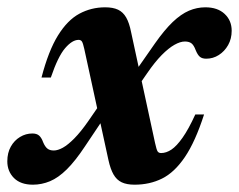

<svg xmlns="http://www.w3.org/2000/svg" viewBox="-61 -492 654 525"><path d="M284.5 -209.5 252.5 -213 171.5 -92Q145 -52 121.8 -29Q98.5 -6 75.8 3.5Q53 13 29 13Q-4.5 13 -22.8 -5.2Q-41 -23.5 -41 -51Q-41 -74 -31.5 -91Q-22 -108 -6.2 -117.5Q9.5 -127 27.5 -127Q39.5 -127 46 -121.2Q52.5 -115.5 57 -103Q62 -91 68.5 -85.8Q75 -80.5 86 -80.5Q97 -80.5 111 -88.2Q125 -96 142.5 -113.8Q160 -131.5 180.5 -161L242.5 -251L276 -249L362.5 -373Q388.5 -410 411.2 -431.8Q434 -453.5 455.8 -462.8Q477.5 -472 500.5 -472Q534 -472 553.2 -454Q572.5 -436 572.5 -408Q572.5 -386 562.8 -368.8Q553 -351.5 537.2 -341.5Q521.5 -331.5 503 -331.5Q492 -331.5 485.8 -336.5Q479.5 -341.5 474 -355Q469 -368.5 462.5 -373.5Q456 -378.5 444.5 -378.5Q432 -378.5 416 -369.5Q400 -360.5 381.2 -341.5Q362.5 -322.5 341.5 -292ZM497 -179Q473 -104.5 444.5 -62.5Q416 -20.5 382.2 -3.8Q348.5 13 307 13Q285.5 13 271.8 6.5Q258 0 249.5 -14.8Q241 -29.5 235.5 -54.5L169.5 -358Q166 -374 163 -378.5Q160 -383 154 -383Q136.5 -383 117 -360.2Q97.5 -337.5 78 -280H52.5Q71.5 -353 97.5 -395Q123.5 -437 156 -454.5Q188.5 -472 226.5 -472Q248 -472 261.8 -465.5Q275.5 -459 284 -444.2Q292.5 -429.5 297.5 -404L363 -101Q367 -82.5 370 -78Q373 -73.5 379.5 -73.5Q393.5 -73.5 407.8 -83Q422 -92.5 438.2 -115.5Q454.5 -138.5 473 -179Z"/></svg>

Font: Newsreader 36pt
Style: Bold Italic
Weight: 700
Italic angle: -17°
Designer: Hugues Gentile
Foundry: Production Type
Version: Version 1.003